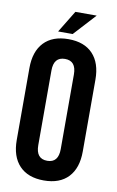

<svg xmlns="http://www.w3.org/2000/svg" viewBox="-94 -899 585 958"><g transform="rotate(10 198.0 -420.0)"><path d="M141.1 -539.1V-161.1Q141.1 -91.8 198.2 -91.8Q254.9 -91.8 254.9 -161.1V-539.1Q254.9 -607.9 198.2 -607.9Q141.1 -607.9 141.1 -539.1ZM30.8 -168V-532.2Q30.8 -616.2 74.2 -662.1Q117.7 -708 198.2 -708Q278.8 -708 322 -662.1Q365.2 -616.2 365.2 -532.2V-168Q365.2 -84 322 -38.1Q278.8 7.8 198.2 7.8Q117.7 7.8 74.2 -38.1Q30.8 -84 30.8 -168ZM208 -848.1H315.9L213.9 -736.8H140.1Z"/></g></svg>

Font: Bebas Neue Bold
Style: Regular
Weight: 700
Designer: Ryoichi Tsunekawa
Foundry: Ryoichi Tsunekawa
Version: Version 1.300